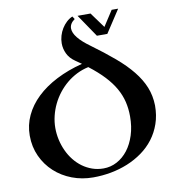

<svg xmlns="http://www.w3.org/2000/svg" viewBox="-104 -1079 1099 1196"><g transform="rotate(-10 445.5 -481.0)"><path d="M389.2 23.9Q318.4 23.9 255.6 0Q192.9 -23.9 145.8 -67.1Q98.6 -110.4 71.3 -169.9Q43.9 -229.5 43.9 -300.8Q43.9 -367.7 71.8 -427.2Q99.6 -486.8 151.4 -536.4Q203.1 -585.9 276.9 -623.8Q350.6 -661.6 441.9 -685.1L404.8 -710.9Q370.1 -734.4 355 -766.4Q339.8 -798.3 339.8 -832Q339.8 -856.4 346.9 -880.4Q354 -904.3 366.7 -924.8Q379.4 -945.3 396.5 -961.2Q413.6 -977.1 434.1 -985.8L445.8 -967.8Q413.1 -944.3 413.1 -914.1Q413.1 -886.2 438.5 -854.5Q463.9 -822.8 512.2 -788.1Q593.8 -728.5 655.5 -676Q717.3 -623.5 759 -571.8Q800.8 -520 822.3 -466.6Q843.8 -413.1 845.2 -351.1Q845.2 -288.1 827.1 -236.1Q809.1 -184.1 777.3 -142.3Q745.6 -100.6 702.1 -69.3Q658.7 -38.1 607.9 -17.3Q557.1 3.4 501.5 13.7Q445.8 23.9 389.2 23.9ZM680.2 -311Q680.2 -359.9 669.7 -403.6Q659.2 -447.3 635.5 -489.3Q611.8 -531.2 573 -572.8Q534.2 -614.3 477.1 -658.2Q438.5 -649.9 403.8 -632.6Q369.1 -615.2 339.4 -590.6Q309.6 -565.9 285.4 -534.9Q261.2 -503.9 244.4 -469Q227.5 -434.1 218.3 -396.2Q209 -358.4 209 -319.8Q209 -281.7 217.3 -244.9Q225.6 -208 241 -174.6Q256.3 -141.1 278.8 -112.8Q301.3 -84.5 329.3 -64Q357.4 -43.5 390.9 -31.7Q424.3 -20 461.9 -20Q507.3 -20 547.1 -41.3Q586.9 -62.5 616.5 -100.8Q646 -139.2 663.1 -192.6Q680.2 -246.1 680.2 -311ZM466.8 -984.4H548.8L619.6 -887.2L682.6 -984.4H723.6L629.9 -841.3H564Z"/></g></svg>

Font: Uncial Antiqua
Style: Regular
Weight: 400
Version: Version 1.000